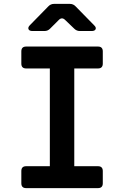

<svg xmlns="http://www.w3.org/2000/svg" viewBox="-20 -970 640 990"><path d="M115 0Q90 0 90 -25V-88Q90 -113 115 -113H237V-617H115Q90 -617 90 -642V-705Q90 -730 115 -730H485Q510 -730 510 -705V-642Q510 -617 485 -617H363V-113H485Q510 -113 510 -88V-25Q510 0 485 0ZM148 -810Q131 -810 127 -819.5Q123 -829 134 -840L229 -937Q241 -950 259 -950H340Q358 -950 370 -937L465 -840Q477 -829 473 -819.5Q469 -810 452 -810H392Q375 -810 363 -822L316 -867Q299 -884 282 -866L239 -823Q227 -810 209 -810Z"/></svg>

Font: Pitagon Sans Mono
Style: Bold
Weight: 700
Monospace: yes
Designer: Travis Tran
Foundry: Pitagon
Version: Version 1.001; ttfautohint (v1.8.4.7-5d5b);gftools[0.9.26]